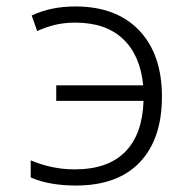

<svg xmlns="http://www.w3.org/2000/svg" viewBox="-20 -563 603 594"><path d="M215 11Q175 11 140 5Q105 -1 75 -14V-67Q141 -39 211 -39Q314 -39 367.5 -93.5Q421 -148 424 -251H154V-299H423Q414 -392 360.5 -442.5Q307 -493 213 -493Q180 -493 152 -486.5Q124 -480 95 -467L78 -515Q137 -543 213 -543Q340 -543 410.5 -469Q481 -395 481 -264Q481 -133 412.5 -61Q344 11 215 11Z"/></svg>

Font: Noto Sans Mono SemiCondensed Light
Style: Regular
Weight: 300
Width: 4
Designer: Monotype Design Team
Foundry: Monotype Imaging Inc.
Version: Version 2.014; ttfautohint (v1.8.4.7-5d5b)